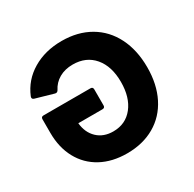

<svg xmlns="http://www.w3.org/2000/svg" viewBox="-134 -720 880 873"><g transform="rotate(-30 305.5 -284.0)"><path d="M570 -282Q570 -193 536.5 -126.5Q503 -60 441 -24Q379 12 296 12Q218 12 160 -19.5Q102 -51 70.5 -109Q39 -167 39 -244V-315Q39 -328 52 -328H298Q311 -328 311 -315V-231Q311 -218 298 -218H171Q176 -167 208 -136.5Q240 -106 291 -106Q356 -106 394.5 -154.5Q433 -203 433 -284Q433 -366 392.5 -414Q352 -462 282 -462Q241 -462 210.5 -444.5Q180 -427 164 -395Q158 -385 147 -388L53 -415Q40 -419 45 -432Q74 -502 139.5 -541Q205 -580 292 -580Q376 -580 439 -543.5Q502 -507 536 -439.5Q570 -372 570 -282Z"/></g></svg>

Font: LINE Seed Sans TH
Style: Bold
Weight: 700
Designer: Dalton Maag Ltd | Thai characters by Cadson Demak Co.,Ltd.
Foundry: Dalton Maag Ltd
Version: Version 1.002